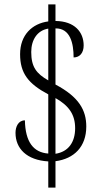

<svg xmlns="http://www.w3.org/2000/svg" viewBox="-20 -780 474 879"><path d="M201 -41V79H234V-42C319 -53 375 -108 375 -201C375 -275 342 -336 234 -393V-650C302 -651 317 -581 317 -517C346 -517 363 -539 363 -572C363 -633 322 -683 234 -684V-760H201V-682C127 -672 72 -620 72 -532C72 -445 109 -397 201 -348V-77C133 -82 96 -130 94 -229C64 -229 51 -200 51 -172C51 -100 102 -47 201 -41ZM201 -649V-412C147 -443 123 -473 123 -542C123 -598 151 -641 201 -649ZM234 -76V-331C296 -296 324 -255 324 -193C324 -129 293 -85 234 -76Z"/></svg>

Font: Noto Serif Tamil ExtraCondensed Light
Style: Italic
Weight: 300
Width: 2
Italic angle: -12°
Designer: Indian Type Foundry, Tom Grace, and the Monotype Design Team
Foundry: Monotype Imaging Inc.
Version: Version 2.003